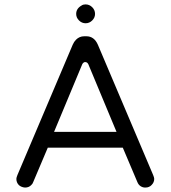

<svg xmlns="http://www.w3.org/2000/svg" viewBox="-20 -845 769 865"><path d="M408.2 -782.2Q408.2 -799.8 395.5 -812.5Q382.8 -825.2 365.2 -825.2Q354.5 -825.2 347.7 -820.3Q323.2 -806.6 323.2 -782.2Q323.2 -765.6 335.9 -752.9Q348.6 -740.2 365.7 -740.2Q382.8 -740.2 395.5 -752.9Q408.2 -765.6 408.2 -782.2ZM195.3 -179.7H533.2L598.6 -25.4Q603.5 -12.7 613.3 -6.3Q623 0 633.8 0Q644.5 0 650.4 -2.9Q658.2 -5.9 663.1 -11.7Q674.8 -23.4 674.8 -39.1Q674.8 -44.9 669.9 -56.6L420.9 -643.6Q404.3 -681.6 369.1 -681.6H359.4Q337.9 -681.6 322.3 -666Q313.5 -657.2 307.6 -643.6L58.6 -56.6Q53.7 -44.9 53.7 -39.1Q53.7 -22.5 65.4 -10.7Q77.1 -1 92.8 0Q110.4 0 121.1 -11.7Q127 -16.6 129.9 -25.4ZM350.6 -555.7Q352.5 -559.6 356 -562.5Q359.4 -565.4 363.3 -565.4Q369.1 -565.4 372.6 -562.5Q376 -559.6 377.9 -555.7L504.9 -251H223.6Z"/></svg>

Font: FakePearl
Style: Light
Weight: 350
Version: Version 1.2